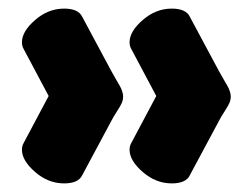

<svg xmlns="http://www.w3.org/2000/svg" viewBox="-20 -500 577 446"><path d="M284 -166 343 -277 284 -388Q281 -394 281 -402Q281 -427 311.5 -453.5Q342 -480 379 -480Q412 -480 421 -461L488 -336Q493 -327 499 -316.5Q505 -306 508 -301Q511 -296 513.5 -289Q516 -282 516 -276Q516 -268 513 -261Q510 -254 501.5 -241Q493 -228 488 -218L421 -93Q412 -74 379 -74Q342 -74 311.5 -100.5Q281 -127 281 -152Q281 -160 284 -166ZM34 -166 93 -277 34 -388Q31 -394 31 -402Q31 -427 61.5 -453.5Q92 -480 129 -480Q162 -480 171 -461L238 -336Q243 -327 249 -316.5Q255 -306 258 -301Q261 -296 263.5 -289Q266 -282 266 -276Q266 -268 263 -261Q260 -254 251.5 -241Q243 -228 238 -218L171 -93Q162 -74 129 -74Q92 -74 61.5 -100.5Q31 -127 31 -152Q31 -160 34 -166Z"/></svg>

Font: Dosis
Style: ExtraBold
Weight: 800
Designer: EdgarTolentino, PabloImpallari, IginoMarini
Foundry: EdgarTolentino, PabloImpallari, IginoMarini
Version: Version 1.007